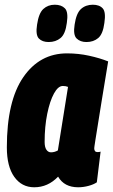

<svg xmlns="http://www.w3.org/2000/svg" viewBox="-20 -783 478 813"><path d="M311 10Q252 10 226 -35Q183 10 125 10Q72 10 40.5 -34Q9 -78 9 -159Q9 -355 78.5 -456Q148 -557 264 -557Q312 -557 357.5 -547Q403 -537 438 -523Q421 -422 410.5 -355.5Q400 -289 393.5 -249.5Q387 -210 384 -190.5Q381 -171 380 -164Q379 -157 379 -155Q379 -139 393 -139Q401 -139 406 -141L390 -11Q377 -2 355 4Q333 10 311 10ZM225 -146 268 -415Q259 -419 246 -419Q226 -419 208.5 -387Q191 -355 180 -301Q169 -247 169 -182Q169 -160 176.5 -149Q184 -138 196 -138Q211 -138 225 -146ZM346 -605Q320 -605 304.5 -620Q289 -635 296 -679Q303 -727 323 -745Q343 -763 373 -763Q401 -763 415 -747.5Q429 -732 422 -686Q416 -639 396 -622Q376 -605 346 -605ZM186 -605Q159 -605 144.5 -620Q130 -635 137 -679Q144 -727 163.5 -745Q183 -763 212 -763Q240 -763 255 -747.5Q270 -732 263 -686Q257 -639 236.5 -622Q216 -605 186 -605Z"/></svg>

Font: Georama Condensed ExtraBold
Style: Italic
Weight: 800
Width: 3
Italic angle: -9°
Designer: Jean-Baptiste Levee
Foundry: Production Type
Version: Version 1.000